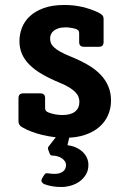

<svg xmlns="http://www.w3.org/2000/svg" viewBox="-20 -539 516 771"><path d="M425.8 -134.8Q425.8 -103.5 413.8 -76.4Q401.9 -49.3 378.9 -29.3Q356 -9.3 321.8 2.4Q287.6 14.2 243.2 14.2Q219.7 14.2 195.8 11.2Q171.9 8.3 149.2 2.7Q126.5 -2.9 105.7 -10.7Q85 -18.6 67.9 -28.8Q54.2 -36.6 54.2 -51.8V-145Q54.2 -153.8 58.6 -158.9Q63 -164.1 73.2 -164.1H142.1Q161.1 -164.1 161.1 -145V-105Q161.1 -97.7 164.6 -93.8Q168 -89.8 175.8 -86.9Q187 -82.5 201.4 -79.8Q215.8 -77.1 230 -77.1Q264.6 -77.1 281.7 -91.1Q298.8 -105 298.8 -129.9Q298.8 -140.1 295.2 -149.9Q291.5 -159.7 282.2 -169.2Q272.9 -178.7 257.6 -188.2Q242.2 -197.8 219.2 -207Q179.2 -223.6 148.9 -241.2Q118.7 -258.8 98.4 -279.1Q78.1 -299.3 68.1 -322.8Q58.1 -346.2 58.1 -374Q58.1 -401.4 68.1 -427.5Q78.1 -453.6 99.9 -473.9Q121.6 -494.1 155.8 -506.6Q189.9 -519 238.8 -519Q276.9 -519 311 -511Q345.2 -502.9 375 -488.8Q384.8 -483.9 390.4 -478.3Q396 -472.7 396 -462.9V-370.1Q396 -351.1 377 -351.1H316.9Q297.9 -351.1 297.9 -370.1V-404.8Q297.9 -414.6 293.2 -418Q288.6 -421.4 284.2 -422.9Q276.4 -425.3 265.1 -427.2Q253.9 -429.2 245.1 -429.2Q226.1 -429.2 213.9 -425Q201.7 -420.9 194.3 -414.3Q187 -407.7 184.1 -399.9Q181.2 -392.1 181.2 -384.8Q181.2 -375 184.3 -366.5Q187.5 -357.9 196.8 -349.1Q206.1 -340.3 223.1 -330.8Q240.2 -321.3 268.1 -310.1Q305.2 -294.9 334.5 -277.6Q363.8 -260.3 384 -239Q404.3 -217.8 415 -192.1Q425.8 -166.5 425.8 -134.8ZM335 123Q335 145 325.2 161.6Q315.4 178.2 299.8 189.5Q284.2 200.7 264.6 206.3Q245.1 211.9 226.1 211.9Q205.1 211.9 188 208.7Q170.9 205.6 157.2 200.2Q151.4 197.8 147.7 191.4Q144 185.1 150.4 174.8L157.2 164.1Q161.1 157.7 164.8 157Q168.5 156.2 174.3 157.2Q179.7 158.2 186.3 158.7Q192.9 159.2 200.2 159.2Q219.7 159.2 232.4 150.1Q245.1 141.1 245.1 124Q245.1 115.2 240.2 108.2Q235.4 101.1 227.8 96.2Q220.2 91.3 210.7 88.6Q201.2 85.9 192.4 85.9Q187.5 85.9 184.6 84.5Q181.6 83 179.2 77.1L174.3 64Q171.9 58.1 172.6 54.9Q173.3 51.8 176.3 47.9L213.4 0H261.2L251 43.9Q269.5 46.4 284.9 53.2Q300.3 60.1 311.5 70.6Q322.8 81.1 328.9 94.5Q335 107.9 335 123Z"/></svg>

Font: New Telegraph
Style: Bold
Weight: 700
Designer: Frank Baranowski
Foundry: Frank Baranowski
Version: Version 3.001